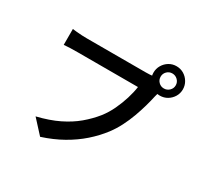

<svg xmlns="http://www.w3.org/2000/svg" viewBox="-185 -1064 1369 1331"><g transform="rotate(30 500.0 -398.5)"><path d="M804 -729Q804 -704 821.5 -686.5Q839 -669 864 -669Q889 -669 907 -686.5Q925 -704 925 -729Q925 -754 907 -771.5Q889 -789 864 -789Q839 -789 821.5 -771.5Q804 -754 804 -729ZM747 -729Q747 -761 763 -788Q779 -815 805.5 -831Q832 -847 864 -847Q897 -847 923.5 -831Q950 -815 966 -788Q982 -761 982 -729Q982 -697 966 -670.5Q950 -644 923.5 -628Q897 -612 864 -612Q832 -612 805.5 -628Q779 -644 763 -670.5Q747 -697 747 -729ZM858 -653Q852 -640 847 -623Q842 -606 838 -590Q830 -552 817 -506Q804 -460 786 -410.5Q768 -361 743.5 -313Q719 -265 688 -224Q643 -165 584.5 -113.5Q526 -62 452.5 -20.5Q379 21 289 50L191 -57Q290 -81 362.5 -116.5Q435 -152 488.5 -197Q542 -242 583 -293Q617 -336 641.5 -388Q666 -440 682 -492Q698 -544 704 -588Q689 -588 653 -588Q617 -588 569 -588Q521 -588 468.5 -588Q416 -588 367 -588Q318 -588 280.5 -588Q243 -588 225 -588Q192 -588 161.5 -587Q131 -586 112 -584V-711Q127 -709 147 -707Q167 -705 188.5 -704Q210 -703 226 -703Q240 -703 270.5 -703Q301 -703 340.5 -703Q380 -703 424.5 -703Q469 -703 512.5 -703Q556 -703 594.5 -703Q633 -703 660.5 -703Q688 -703 699 -703Q713 -703 732.5 -704Q752 -705 770 -710Z"/></g></svg>

Font: Noto Sans HK SemiBold
Style: Regular
Weight: 600
Version: Version 2.004-H2;hotconv 1.0.118;makeotfexe 2.5.65603